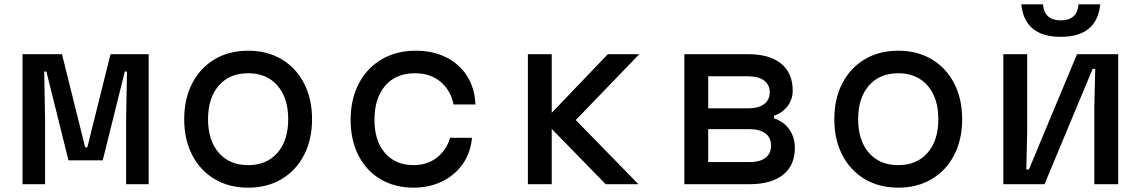

<svg xmlns="http://www.w3.org/2000/svg" viewBox="-20 -850 5290 886"><path d="M84 -600H266L373 -170H383L490 -600H666V0H562V-300L566 -520H556L454 -110H296L194 -520H184L188 -300V0H84Z M830 -300Q830 -394 867 -465.5Q904 -537 970.5 -576.5Q1037 -616 1125 -616Q1213 -616 1279.5 -576.5Q1346 -537 1383 -465.5Q1420 -394 1420 -300Q1420 -206 1383 -134.5Q1346 -63 1279.5 -23.5Q1213 16 1125 16Q1037 16 970.5 -23.5Q904 -63 867 -134.5Q830 -206 830 -300ZM1310 -300Q1310 -398 1260.5 -455Q1211 -512 1125 -512Q1039 -512 989.5 -455Q940 -398 940 -300Q940 -202 989.5 -145Q1039 -88 1125 -88Q1211 -88 1260.5 -145Q1310 -202 1310 -300Z M1598 -297Q1598 -392 1635.5 -464Q1673 -536 1741 -576Q1809 -616 1899 -616Q1979 -616 2040 -585Q2101 -554 2136 -498Q2171 -442 2174 -368H2073Q2059 -435 2012 -473.5Q1965 -512 1895 -512Q1807 -512 1757.5 -454.5Q1708 -397 1708 -297Q1708 -200 1756.5 -144Q1805 -88 1889 -88Q1950 -88 1994.5 -121.5Q2039 -155 2057 -214H2158Q2152 -146 2116 -94Q2080 -42 2020.5 -13Q1961 16 1889 16Q1802 16 1736 -23Q1670 -62 1634 -133Q1598 -204 1598 -297Z M2490 -292 2785 -600H2930L2637 -296L2926 0H2775ZM2416 -600H2526V0H2416Z M3138 -600H3432Q3531 -600 3584.5 -556.5Q3638 -513 3638 -432Q3638 -392 3615 -361Q3592 -330 3552 -316V-304Q3597 -289 3622.5 -252.5Q3648 -216 3648 -168Q3648 -87 3593.5 -43.5Q3539 0 3438 0H3138ZM3538 -178Q3538 -215 3512 -234.5Q3486 -254 3438 -254H3248V-102H3438Q3486 -102 3512 -121.5Q3538 -141 3538 -178ZM3532 -424Q3532 -459 3506 -478.5Q3480 -498 3432 -498H3248V-350H3432Q3480 -350 3506 -369.5Q3532 -389 3532 -424Z M3830 -300Q3830 -394 3867 -465.5Q3904 -537 3970.5 -576.5Q4037 -616 4125 -616Q4213 -616 4279.5 -576.5Q4346 -537 4383 -465.5Q4420 -394 4420 -300Q4420 -206 4383 -134.5Q4346 -63 4279.5 -23.5Q4213 16 4125 16Q4037 16 3970.5 -23.5Q3904 -63 3867 -134.5Q3830 -206 3830 -300ZM4310 -300Q4310 -398 4260.5 -455Q4211 -512 4125 -512Q4039 -512 3989.5 -455Q3940 -398 3940 -300Q3940 -202 3989.5 -145Q4039 -88 4125 -88Q4211 -88 4260.5 -145Q4310 -202 4310 -300Z M4610 -600H4720V-240L4716 -68H4728L4950 -600H5140V0H5030V-360L5034 -532H5022L4800 0H4610ZM4875 -756Q4913 -756 4933.5 -774.5Q4954 -793 4957 -830H5057Q5050 -756 5004.5 -718Q4959 -680 4875 -680Q4791 -680 4745.5 -718Q4700 -756 4693 -830H4793Q4796 -793 4816.5 -774.5Q4837 -756 4875 -756Z"/></svg>

Font: Martian Mono VF sWd Rg
Style: Regular
Weight: 400
Width: 6
Monospace: yes
Designer: Roman Shamin
Foundry: Evil Martians
Version: Version 1.100